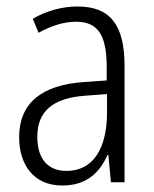

<svg xmlns="http://www.w3.org/2000/svg" viewBox="-20 -562 475 592"><path d="M219 -542C170 -542 122 -528 81 -504L99 -461C141 -484 179 -495 214 -495C280 -495 309 -457 309 -355V-314L238 -309C110 -300 39 -245 39 -139C39 -55 83 10 172 10C248 10 287 -30 312 -85H314L322 0H364V-359C364 -485 320 -542 219 -542ZM244 -267 310 -272V-216C310 -105 268 -35 185 -35C129 -35 95 -71 95 -140C95 -219 143 -260 244 -267Z"/></svg>

Font: Noto Sans Myanmar Condensed Light
Style: Regular
Weight: 300
Width: 3
Designer: Monotype Design Team
Foundry: Monotype Imaging Inc.
Version: Version 2.107